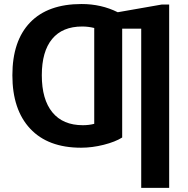

<svg xmlns="http://www.w3.org/2000/svg" viewBox="-20 -718 927 946"><path d="M675.8 207.5V-576.7H582V-40.5Q547.9 -19 491 -4.6Q434.1 9.8 379.4 9.8Q216.3 9.8 128.7 -84Q41 -177.7 41 -347.2Q41 -516.6 128.4 -607.4Q215.8 -698.2 381.8 -698.2Q479 -698.2 560.1 -657.7L777.8 -695.8H813.5V207.5ZM388.2 -101.1Q418.5 -101.1 444.3 -107.9V-580.1Q415 -587.4 384.8 -587.4Q287.6 -587.4 236.8 -525.9Q186 -464.4 186 -347.2Q186 -228 238 -164.6Q290 -101.1 388.2 -101.1Z"/></svg>

Font: Liberation Sans
Style: Bold
Weight: 700
Designer: Steve Matteson
Foundry: Ascender Corporation
Version: Version 2.1.5